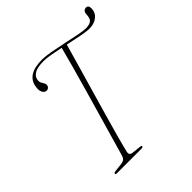

<svg xmlns="http://www.w3.org/2000/svg" viewBox="-199 -883 1025 1025"><g transform="rotate(-45 313.5 -371.0)"><path d="M219 -44.5Q213.5 -21.5 236 -18.5L289.5 -12.5Q300 -11.5 298 -5.5Q296 0 284.5 0H100.5Q89.5 0 90.5 -6Q91.5 -12.5 105 -13.5L154 -19.5Q178.5 -22.5 185.5 -45.5Q198 -89.5 215.8 -151Q233.5 -212.5 254 -283.2Q274.5 -354 295 -426.2Q315.5 -498.5 334 -564.5Q352.5 -630.5 365.5 -682Q330.5 -689.5 299.2 -695Q268 -700.5 248 -700.5Q200 -700.5 178.5 -687.5Q157 -674.5 154 -655.5Q151 -641 155.5 -631.2Q160 -621.5 165.2 -613.8Q170.5 -606 169.5 -597Q169 -589 162.8 -582.8Q156.5 -576.5 145.5 -577Q131.5 -578 124 -594.2Q116.5 -610.5 121.5 -635.5Q127 -671.5 157.5 -691.8Q188 -712 247.5 -712Q271.5 -712 311.8 -704.8Q352 -697.5 395.8 -688Q439.5 -678.5 476 -671.2Q512.5 -664 529.5 -664Q572.5 -664 581 -688.5Q584 -697.5 584.5 -707Q585 -716.5 586.5 -724.5Q592 -742.5 609 -742.5Q627.5 -742.5 627 -717.5Q626.5 -687.5 603 -668.5Q579.5 -649.5 544 -649.5Q520.5 -649.5 480.5 -657.5Q440.5 -665.5 397 -675Q382.5 -623.5 363.2 -556.8Q344 -490 323 -417.5Q302 -345 281.8 -274.8Q261.5 -204.5 245 -144.5Q228.5 -84.5 219 -44.5Z"/></g></svg>

Font: Fraunces 72pt S000 Thin
Style: Italic
Weight: 100
Italic angle: -16°
Version: Version 1.000; ttfautohint (v1.8.3)